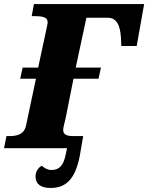

<svg xmlns="http://www.w3.org/2000/svg" viewBox="-44 -734 734 951"><path d="M206 197C276 197 327 162 351 39L368 -60H317C285 -60 269 -69 269 -90C269 -101 273 -114 282 -153L320 -344H444L456 -399H331L384 -646H490C530 -646 551 -615 555 -548C556 -527 556 -517 557 -506H633L670 -714H124L113 -654H126C167 -654 192 -649 192 -624C192 -616 189 -606 186 -590L145 -399H68L56 -344H134L85 -112C75 -67 39 -60 2 -60H-12L-24 0H288L281 33C271 83 251 108 212 108C191 108 177 99 163 87C146 96 132 115 132 140C132 181 163 197 206 197Z"/></svg>

Font: Noto Serif SemiCondensed Black
Style: Italic
Weight: 900
Width: 4
Italic angle: -12°
Designer: Monotype Design Team
Foundry: Monotype Imaging Inc.
Version: Version 2.014